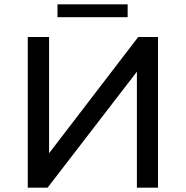

<svg xmlns="http://www.w3.org/2000/svg" viewBox="-20 -872 863 892"><path d="M247 -792H573V-852H247ZM109 0H201L616 -539V0H714V-700H622L208 -160V-700H109Z"/></svg>

Font: AWKNG-Font Medium
Style: Regular
Weight: 500
Designer: Awakening Church
Foundry: Awakening Church
Version: Version 1.700;PS 001.700;hotconv 1.0.88;makeotf.lib2.5.64775